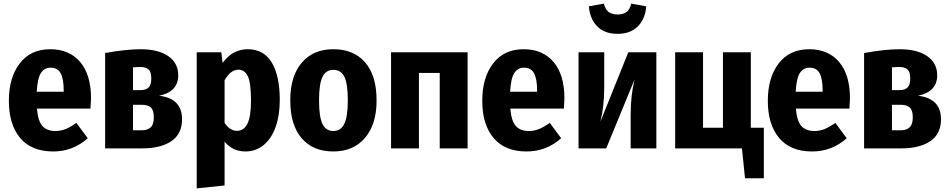

<svg xmlns="http://www.w3.org/2000/svg" viewBox="-20 -820 5249 1061"><path d="M480 -220H184Q190 -150 215 -123Q240 -96 286 -96Q316 -96 343 -107Q370 -118 402 -141L465 -56Q383 17 274 17Q154 17 91.5 -57.5Q29 -132 29 -263Q29 -391 89 -469.5Q149 -548 258 -548Q363 -548 423 -477.5Q483 -407 483 -276Q483 -268 480 -220ZM332 -320Q332 -383 315.5 -414.5Q299 -446 260 -446Q225 -446 206 -416.5Q187 -387 183 -313H332Z M986 -161Q986 -80 927 -40Q868 0 766 0H561V-527Q678 -548 757 -548Q854 -548 909.5 -510Q965 -472 965 -404Q965 -313 859 -291Q986 -276 986 -161ZM715 -448V-322H758Q786 -322 801 -336.5Q816 -351 816 -386Q816 -422 801 -436Q786 -450 754 -450Q743 -450 715 -448ZM830 -172Q830 -210 814 -225.5Q798 -241 763 -241H715V-100H763Q795 -100 812.5 -116Q830 -132 830 -172Z M1526 -267Q1526 -182 1503 -118Q1480 -54 1437 -18.5Q1394 17 1336 17Q1266 17 1221 -37V205L1067 221V-531H1203L1210 -472Q1265 -548 1349 -548Q1437 -548 1481.5 -475Q1526 -402 1526 -267ZM1367 -265Q1367 -362 1349.5 -398.5Q1332 -435 1298 -435Q1254 -435 1221 -376V-141Q1250 -97 1290 -97Q1327 -97 1347 -136Q1367 -175 1367 -265Z M2061 -265Q2061 -133 1997 -58Q1933 17 1822 17Q1710 17 1647 -56Q1584 -129 1584 -266Q1584 -399 1647.5 -473.5Q1711 -548 1822 -548Q1934 -548 1997.5 -475.5Q2061 -403 2061 -265ZM1743 -266Q1743 -174 1762 -135Q1781 -96 1822 -96Q1863 -96 1882.5 -135.5Q1902 -175 1902 -265Q1902 -357 1883 -395.5Q1864 -434 1822 -434Q1781 -434 1762 -395Q1743 -356 1743 -266Z M2410 -417H2295V0H2141V-531H2564V0H2410Z M3096 -220H2800Q2806 -150 2831 -123Q2856 -96 2902 -96Q2932 -96 2959 -107Q2986 -118 3018 -141L3081 -56Q2999 17 2890 17Q2770 17 2707.5 -57.5Q2645 -132 2645 -263Q2645 -391 2705 -469.5Q2765 -548 2874 -548Q2979 -548 3039 -477.5Q3099 -407 3099 -276Q3099 -268 3096 -220ZM2948 -320Q2948 -383 2931.5 -414.5Q2915 -446 2876 -446Q2841 -446 2822 -416.5Q2803 -387 2799 -313H2948Z M3607 0H3465V-190Q3465 -292 3487 -382L3330 0H3177V-531H3319V-339Q3319 -234 3298 -148L3452 -531H3607ZM3234 -785 3317 -800Q3325 -768 3343 -754Q3361 -740 3393 -740Q3424 -740 3442.5 -754Q3461 -768 3468 -800L3551 -785Q3546 -716 3505 -674.5Q3464 -633 3393 -633Q3321 -633 3280.5 -674Q3240 -715 3234 -785Z M4201 -114V165H4097L4080 0H3711V-531H3865V-114H3975V-531H4129V-114Z M4674 -220H4378Q4384 -150 4409 -123Q4434 -96 4480 -96Q4510 -96 4537 -107Q4564 -118 4596 -141L4659 -56Q4577 17 4468 17Q4348 17 4285.5 -57.5Q4223 -132 4223 -263Q4223 -391 4283 -469.5Q4343 -548 4452 -548Q4557 -548 4617 -477.5Q4677 -407 4677 -276Q4677 -268 4674 -220ZM4526 -320Q4526 -383 4509.5 -414.5Q4493 -446 4454 -446Q4419 -446 4400 -416.5Q4381 -387 4377 -313H4526Z M5180 -161Q5180 -80 5121 -40Q5062 0 4960 0H4755V-527Q4872 -548 4951 -548Q5048 -548 5103.5 -510Q5159 -472 5159 -404Q5159 -313 5053 -291Q5180 -276 5180 -161ZM4909 -448V-322H4952Q4980 -322 4995 -336.5Q5010 -351 5010 -386Q5010 -422 4995 -436Q4980 -450 4948 -450Q4937 -450 4909 -448ZM5024 -172Q5024 -210 5008 -225.5Q4992 -241 4957 -241H4909V-100H4957Q4989 -100 5006.5 -116Q5024 -132 5024 -172Z"/></svg>

Font: Fira Sans Condensed
Style: Bold
Weight: 700
Width: 3
Designer: bBox Type GmbH & Carrois Corporate GbR & Edenspiekermann AG
Foundry: bBox Type GmbH & Carrois Corporate GbR & Edenspiekermann AG
Version: Version 4.301